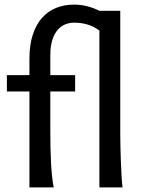

<svg xmlns="http://www.w3.org/2000/svg" viewBox="-20 -811 633 831"><path d="M9.8 -485.8H107.4V-556.6Q107.4 -617.2 122.1 -661.4Q136.7 -705.6 162.6 -734.4Q188.5 -763.2 223.6 -777.1Q258.8 -791 300.3 -791Q331.1 -791 358.6 -783.7Q386.2 -776.4 410.2 -764.2H500.5V-231.9Q500.5 -208.5 501.2 -176.8Q502 -145 503.2 -112.3Q504.4 -79.6 506.1 -49.8Q507.8 -20 510.3 0H410.2V-678.7Q384.8 -697.3 357.9 -705.1Q331.1 -712.9 300.3 -712.9Q281.2 -712.9 262.9 -705.8Q244.6 -698.7 230 -682.1Q215.3 -665.5 206.5 -638.4Q197.8 -611.3 197.8 -571.3V-485.8H305.2V-415H197.8V-241.7Q197.8 -206.1 198.5 -171.1Q199.2 -136.2 200.9 -104.5Q202.6 -72.8 205.6 -45.9Q208.5 -19 212.4 0H107.4V-415H9.8Z"/></svg>

Font: Andika Compact
Style: Regular
Weight: 400
Designer: Victor Gaultney, Annie Olsen, Julie Remington, Don Collingsworth, Eric Hays, Becca Hirsbrunner
Foundry: SIL International
Version: Version 5.000 ; LnSpcTght